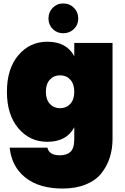

<svg xmlns="http://www.w3.org/2000/svg" viewBox="-20 -812 720 1109"><path d="M253 -571Q365 -571 409 -487V-564H630V-10Q630 48 614 98Q598 148 565.5 189Q533 230 475.5 253.5Q418 277 342 277Q206 277 126.5 213.5Q47 150 36 41H254Q263 85 326 85Q365 85 387 65Q409 45 409 -10V-77Q365 7 253 7Q152 7 86 -71Q20 -149 20 -282Q20 -415 86 -493Q152 -571 253 -571ZM386 -212Q409 -237 409 -282Q409 -327 386 -352Q363 -377 327 -377Q291 -377 268 -352Q245 -327 245 -282Q245 -237 268 -212Q291 -187 327 -187Q363 -187 386 -212ZM345 -620Q309 -620 284.5 -644.5Q260 -669 260 -705Q260 -742 284.5 -767Q309 -792 345 -792Q382 -792 407 -767Q432 -742 432 -705Q432 -669 407 -644.5Q382 -620 345 -620Z"/></svg>

Font: Poppins Black
Style: Regular
Weight: 900
Designer: Ninad Kale (Devanagari), Jonny Pinhorn (Latin)
Foundry: Indian Type Foundry
Version: Version 3.200;PS 1.000;hotconv 16.6.54;makeotf.lib2.5.65590